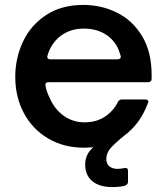

<svg xmlns="http://www.w3.org/2000/svg" viewBox="-20 -589 677 780"><path d="M596 -285V-269Q596 -262 592 -258.5Q588 -255 582 -255H177Q162 -255 165 -240Q169 -217 181 -193Q201 -146 238.5 -119Q276 -92 324 -92Q371 -92 406 -115Q441 -138 459 -175Q465 -185 475 -185H569Q577 -185 580.5 -181.5Q584 -178 582 -173Q551 -87 486 -39Q443 -4 427.5 15Q412 34 412 57Q412 76 424 86.5Q436 97 458 97Q469 97 484 94Q486 93 489 93Q500 93 500 105V150Q500 161 486 166Q464 171 437 171Q384 171 355 147Q326 123 326 79Q326 38 359 9Q335 11 321 11Q239 11 175.5 -26.5Q112 -64 77 -129.5Q42 -195 42 -277Q42 -353 73.5 -420Q105 -487 167.5 -528Q230 -569 318 -569Q392 -569 455.5 -537.5Q519 -506 557.5 -442Q596 -378 596 -285ZM457 -348Q465 -348 468.5 -352Q472 -356 470 -363Q462 -389 455 -401Q435 -436 400 -454.5Q365 -473 322 -473Q278 -473 244 -454.5Q210 -436 189 -401Q178 -382 173 -363Q172 -361 172 -358Q172 -348 185 -348Z"/></svg>

Font: Open Sauce Two SemiBold
Style: Regular
Weight: 600
Designer: Alfredo Marco Pradil
Foundry: Creative Sauce Fz LLC
Version: Version 1.477